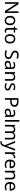

<svg xmlns="http://www.w3.org/2000/svg" viewBox="4523 -5323 1040 10126"><g transform="rotate(90 5043.0 -260.0)"><path d="M663 0H558L176 -593H172Q174 -558 177 -506Q180 -454 180 -399V0H97V-714H201L582 -123H586Q585 -139 583.5 -171Q582 -203 580.5 -241Q579 -279 579 -311V-714H663Z M1311 -269Q1311 -136 1243.5 -63Q1176 10 1061 10Q990 10 934.5 -22.5Q879 -55 847 -117.5Q815 -180 815 -269Q815 -402 882 -474Q949 -546 1064 -546Q1137 -546 1192.5 -513.5Q1248 -481 1279.5 -419.5Q1311 -358 1311 -269ZM906 -269Q906 -174 943.5 -118.5Q981 -63 1063 -63Q1144 -63 1182 -118.5Q1220 -174 1220 -269Q1220 -364 1182 -418Q1144 -472 1062 -472Q980 -472 943 -418Q906 -364 906 -269Z M1629 -62Q1649 -62 1670 -65.5Q1691 -69 1704 -73V-6Q1690 1 1664 5.5Q1638 10 1614 10Q1572 10 1536.5 -4.5Q1501 -19 1479 -55Q1457 -91 1457 -156V-468H1381V-510L1458 -545L1493 -659H1545V-536H1700V-468H1545V-158Q1545 -109 1568.5 -85.5Q1592 -62 1629 -62Z M2277 -269Q2277 -136 2209.5 -63Q2142 10 2027 10Q1956 10 1900.5 -22.5Q1845 -55 1813 -117.5Q1781 -180 1781 -269Q1781 -402 1848 -474Q1915 -546 2030 -546Q2103 -546 2158.5 -513.5Q2214 -481 2245.5 -419.5Q2277 -358 2277 -269ZM1872 -269Q1872 -174 1909.5 -118.5Q1947 -63 2029 -63Q2110 -63 2148 -118.5Q2186 -174 2186 -269Q2186 -364 2148 -418Q2110 -472 2028 -472Q1946 -472 1909 -418Q1872 -364 1872 -269Z M3093 -191Q3093 -96 3024 -43Q2955 10 2838 10Q2778 10 2727 1Q2676 -8 2642 -24V-110Q2678 -94 2731.5 -81Q2785 -68 2842 -68Q2922 -68 2962.5 -99Q3003 -130 3003 -183Q3003 -218 2988 -242Q2973 -266 2936.5 -286.5Q2900 -307 2835 -330Q2744 -363 2697.5 -411Q2651 -459 2651 -542Q2651 -599 2680 -639.5Q2709 -680 2760.5 -702Q2812 -724 2879 -724Q2938 -724 2987 -713Q3036 -702 3076 -684L3048 -607Q3011 -623 2967.5 -634Q2924 -645 2877 -645Q2810 -645 2776 -616.5Q2742 -588 2742 -541Q2742 -505 2757 -481Q2772 -457 2806 -438Q2840 -419 2898 -397Q2961 -374 3004.5 -347.5Q3048 -321 3070.5 -284Q3093 -247 3093 -191Z M3428 -545Q3526 -545 3573 -502Q3620 -459 3620 -365V0H3556L3539 -76H3535Q3500 -32 3461.5 -11Q3423 10 3355 10Q3282 10 3234 -28.5Q3186 -67 3186 -149Q3186 -229 3249 -272.5Q3312 -316 3443 -320L3534 -323V-355Q3534 -422 3505 -448Q3476 -474 3423 -474Q3381 -474 3343 -461.5Q3305 -449 3272 -433L3245 -499Q3280 -518 3328 -531.5Q3376 -545 3428 -545ZM3454 -259Q3354 -255 3315.5 -227Q3277 -199 3277 -148Q3277 -103 3304.5 -82Q3332 -61 3375 -61Q3443 -61 3488 -98.5Q3533 -136 3533 -214V-262Z M4044 -546Q4140 -546 4189 -499.5Q4238 -453 4238 -349V0H4151V-343Q4151 -472 4031 -472Q3942 -472 3908 -422Q3874 -372 3874 -278V0H3786V-536H3857L3870 -463H3875Q3901 -505 3947 -525.5Q3993 -546 4044 -546Z M4753 -148Q4753 -70 4695 -30Q4637 10 4539 10Q4483 10 4442.5 1Q4402 -8 4371 -24V-104Q4403 -88 4448.5 -74.5Q4494 -61 4541 -61Q4608 -61 4638 -82.5Q4668 -104 4668 -140Q4668 -160 4657 -176Q4646 -192 4617.5 -208Q4589 -224 4536 -244Q4484 -264 4447 -284Q4410 -304 4390 -332Q4370 -360 4370 -404Q4370 -472 4425.5 -509Q4481 -546 4571 -546Q4620 -546 4662.5 -536.5Q4705 -527 4742 -510L4712 -440Q4678 -454 4641 -464Q4604 -474 4565 -474Q4511 -474 4482.5 -456.5Q4454 -439 4454 -409Q4454 -387 4467 -371.5Q4480 -356 4510.5 -341.5Q4541 -327 4592 -307Q4643 -288 4679 -268Q4715 -248 4734 -219.5Q4753 -191 4753 -148Z M5344 -714Q5484 -714 5548 -659Q5612 -604 5612 -504Q5612 -445 5585.5 -393.5Q5559 -342 5496.5 -310Q5434 -278 5327 -278H5245V0H5155V-714ZM5336 -637H5245V-355H5317Q5419 -355 5469 -388Q5519 -421 5519 -500Q5519 -569 5475 -603Q5431 -637 5336 -637Z M5951 -545Q6049 -545 6096 -502Q6143 -459 6143 -365V0H6079L6062 -76H6058Q6023 -32 5984.5 -11Q5946 10 5878 10Q5805 10 5757 -28.5Q5709 -67 5709 -149Q5709 -229 5772 -272.5Q5835 -316 5966 -320L6057 -323V-355Q6057 -422 6028 -448Q5999 -474 5946 -474Q5904 -474 5866 -461.5Q5828 -449 5795 -433L5768 -499Q5803 -518 5851 -531.5Q5899 -545 5951 -545ZM5977 -259Q5877 -255 5838.5 -227Q5800 -199 5800 -148Q5800 -103 5827.5 -82Q5855 -61 5898 -61Q5966 -61 6011 -98.5Q6056 -136 6056 -214V-262Z M6397 0H6309V-760H6397Z M7155 -546Q7246 -546 7291 -499.5Q7336 -453 7336 -349V0H7249V-345Q7249 -472 7140 -472Q7062 -472 7028.5 -427Q6995 -382 6995 -296V0H6908V-345Q6908 -472 6798 -472Q6717 -472 6686 -422Q6655 -372 6655 -278V0H6567V-536H6638L6651 -463H6656Q6681 -505 6723.5 -525.5Q6766 -546 6814 -546Q6940 -546 6978 -456H6983Q7010 -502 7056.5 -524Q7103 -546 7155 -546Z M7418 -536H7512L7628 -231Q7643 -191 7655 -154.5Q7667 -118 7673 -85H7677Q7683 -110 7696 -150.5Q7709 -191 7723 -232L7832 -536H7927L7696 74Q7668 150 7623.5 195Q7579 240 7501 240Q7477 240 7459 237.5Q7441 235 7428 232V162Q7439 164 7454.5 166Q7470 168 7487 168Q7533 168 7561.5 142Q7590 116 7606 73L7634 2Z M8262 -546Q8277 -546 8294.5 -544.5Q8312 -543 8325 -540L8314 -459Q8301 -462 8285.5 -464Q8270 -466 8256 -466Q8215 -466 8179 -443.5Q8143 -421 8121.5 -380.5Q8100 -340 8100 -286V0H8012V-536H8084L8094 -438H8098Q8124 -482 8165 -514Q8206 -546 8262 -546Z M8632 -546Q8701 -546 8750.5 -516Q8800 -486 8826.5 -431.5Q8853 -377 8853 -304V-251H8486Q8488 -160 8532.5 -112.5Q8577 -65 8657 -65Q8708 -65 8747.5 -74.5Q8787 -84 8829 -102V-25Q8788 -7 8748 1.5Q8708 10 8653 10Q8577 10 8518.5 -21Q8460 -52 8427.5 -113.5Q8395 -175 8395 -264Q8395 -352 8424.5 -415Q8454 -478 8507.5 -512Q8561 -546 8632 -546ZM8631 -474Q8568 -474 8531.5 -433.5Q8495 -393 8488 -321H8761Q8760 -389 8729 -431.5Q8698 -474 8631 -474Z M9247 -546Q9343 -546 9392 -499.5Q9441 -453 9441 -349V0H9354V-343Q9354 -472 9234 -472Q9145 -472 9111 -422Q9077 -372 9077 -278V0H8989V-536H9060L9073 -463H9078Q9104 -505 9150 -525.5Q9196 -546 9247 -546Z M9814 -546Q9883 -546 9932.5 -516Q9982 -486 10008.5 -431.5Q10035 -377 10035 -304V-251H9668Q9670 -160 9714.5 -112.5Q9759 -65 9839 -65Q9890 -65 9929.5 -74.5Q9969 -84 10011 -102V-25Q9970 -7 9930 1.5Q9890 10 9835 10Q9759 10 9700.5 -21Q9642 -52 9609.5 -113.5Q9577 -175 9577 -264Q9577 -352 9606.5 -415Q9636 -478 9689.5 -512Q9743 -546 9814 -546ZM9813 -474Q9750 -474 9713.5 -433.5Q9677 -393 9670 -321H9943Q9942 -389 9911 -431.5Q9880 -474 9813 -474Z"/></g></svg>

Font: Noto Sans Palmyrene
Style: Regular
Weight: 400
Designer: Monotype Design Team
Foundry: Monotype Imaging Inc.
Version: Version 2.001; ttfautohint (v1.8.4.7-5d5b)